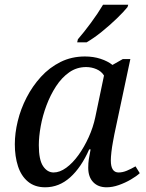

<svg xmlns="http://www.w3.org/2000/svg" viewBox="-20 -786 619 816"><path d="M172 10Q128 10 99 -14Q70 -38 56.5 -79.5Q43 -121 43 -173Q43 -220 55.5 -271.5Q68 -323 93 -371.5Q118 -420 154 -459.5Q190 -499 237 -522.5Q284 -546 341 -546Q377 -546 407.5 -536Q438 -526 458 -510L502 -535H534L466 -215Q464 -204 460 -183Q456 -162 453.5 -140Q451 -118 451 -104Q451 -53 484 -53Q501 -53 519 -60.5Q537 -68 556 -79L574 -50Q560 -37 536 -23Q512 -9 485 0.5Q458 10 433 10Q397 10 376 -12Q355 -34 355 -73Q355 -93 357.5 -109.5Q360 -126 365 -151H359Q325 -74 278 -32Q231 10 172 10ZM208 -53Q234 -53 261.5 -73Q289 -93 313.5 -127Q338 -161 357 -203Q376 -245 385 -288L422 -465Q411 -483 390 -492Q369 -501 346 -501Q306 -501 274 -478.5Q242 -456 218 -419Q194 -382 177.5 -338Q161 -294 153 -249.5Q145 -205 145 -169Q145 -107 163 -80Q181 -53 208 -53ZM311 -619Q337 -649 366.5 -689Q396 -729 418 -766H525L522 -756Q506 -736 476.5 -707.5Q447 -679 413 -651.5Q379 -624 348 -606H308Z"/></svg>

Font: NotoSerif-Italic
Style: Regular
Weight: 400
Italic angle: -12°
Designer: Monotype Design Team
Foundry: Monotype Imaging Inc.
Version: Version 2.007; ttfautohint (v1.8) -l 8 -r 50 -G 200 -x 14 -D